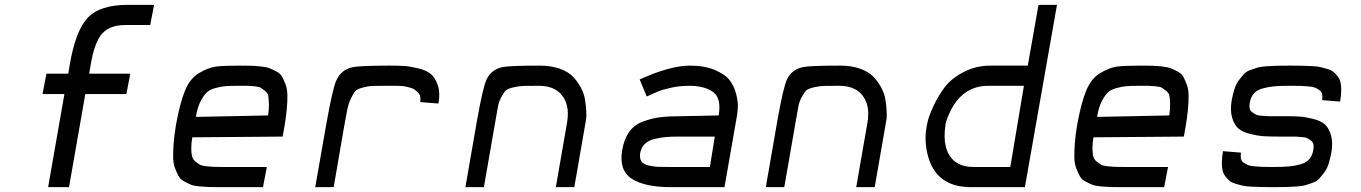

<svg xmlns="http://www.w3.org/2000/svg" viewBox="-20 -770 5602 790"><path d="M178 0 245 -383H155L171 -467H261L267 -504Q291 -644 341 -697Q391 -750 505 -750H614L598 -667H495Q432 -667 400 -631.5Q368 -596 352 -497L347 -467H516L500 -383H331L264 0Z M886 0Q857 0 841 -0.5Q825 -1 801.5 -3Q778 -5 766 -10Q754 -15 738 -23.5Q722 -32 715 -45Q708 -58 700.5 -77Q693 -96 692.5 -121.5Q692 -147 694.5 -180.5Q697 -214 704 -256Q720 -345 741 -396.5Q762 -448 800 -470Q838 -492 868 -496Q898 -500 965 -500Q995 -500 1012.5 -499.5Q1030 -499 1053.5 -496.5Q1077 -494 1089.5 -489Q1102 -484 1118 -475.5Q1134 -467 1141 -454Q1148 -441 1155 -422.5Q1162 -404 1162.5 -379Q1163 -354 1160 -321Q1157 -288 1150 -247L1143 -208L771 -205Q767 -179 767 -160Q767 -141 770 -128Q773 -115 783 -106.5Q793 -98 801.5 -93Q810 -88 828 -86Q846 -84 858.5 -83.5Q871 -83 896 -83H1078L1062 0ZM786 -289 1083 -295Q1087 -321 1086.5 -341Q1086 -361 1084 -374Q1082 -387 1071 -395.5Q1060 -404 1053.5 -408.5Q1047 -413 1026.5 -415Q1006 -417 997 -417Q988 -417 961 -417Q926 -417 907.5 -415.5Q889 -414 865.5 -407.5Q842 -401 829 -388Q816 -375 804 -350.5Q792 -326 786 -289Z M1277 0 1322 -256Q1348 -403 1363 -437Q1382 -482 1428 -493Q1460 -500 1583 -500Q1620 -500 1643 -498.5Q1666 -497 1700 -489Q1734 -481 1752.5 -465.5Q1771 -450 1781.5 -419Q1792 -388 1784 -344L1709 -350Q1711 -362 1709 -372Q1707 -382 1700.5 -388.5Q1694 -395 1687 -400.5Q1680 -406 1668.5 -409Q1657 -412 1649 -414Q1641 -416 1628 -416.5Q1615 -417 1609 -417Q1603 -417 1591 -417Q1579 -417 1578 -417H1576Q1533 -417 1514.5 -416.5Q1496 -416 1473.5 -410Q1451 -404 1443 -396Q1435 -388 1424.5 -366Q1414 -344 1409 -320Q1404 -296 1396 -250L1353 0Z M1895 0 1943 -276Q1967 -411 1982 -443Q2001 -484 2048 -494Q2079 -500 2201 -500Q2247 -500 2282.5 -487.5Q2318 -475 2337.5 -454.5Q2357 -434 2370 -409.5Q2383 -385 2387 -360.5Q2391 -336 2392 -315.5Q2393 -295 2392 -282L2390 -270L2343 0H2267L2314 -270V-271Q2325 -342 2288 -383Q2257 -417 2197 -417Q2154 -417 2134.5 -416.5Q2115 -416 2092 -410.5Q2069 -405 2061.5 -398Q2054 -391 2043.5 -372Q2033 -353 2029 -332Q2025 -311 2018 -270L1971 0Z M2740 0Q2633 0 2579.5 -34.5Q2526 -69 2540 -152Q2548 -198 2568.5 -227Q2589 -256 2624.5 -269.5Q2660 -283 2695.5 -287.5Q2731 -292 2786 -292L2937 -295Q2949 -366 2914 -391.5Q2879 -417 2815 -417Q2777 -417 2741 -409Q2705 -401 2690 -394.5Q2675 -388 2641 -373L2612 -443Q2737 -500 2819 -500Q2879 -500 2921.5 -482Q2964 -464 2982.5 -439.5Q3001 -415 3009 -383Q3017 -351 3016 -330.5Q3015 -310 3012 -292L2961 0ZM2750 -83H2901L2921 -208H2776Q2745 -208 2724 -206.5Q2703 -205 2676 -199Q2649 -193 2633.5 -178Q2618 -163 2614 -140Q2611 -119 2619 -106.5Q2627 -94 2649.5 -89Q2672 -84 2686.5 -83.5Q2701 -83 2733 -83Q2744 -83 2750 -83Z M3131 0 3179 -276Q3203 -411 3218 -443Q3237 -484 3284 -494Q3315 -500 3437 -500Q3483 -500 3518.5 -487.5Q3554 -475 3573.5 -454.5Q3593 -434 3606 -409.5Q3619 -385 3623 -360.5Q3627 -336 3628 -315.5Q3629 -295 3628 -282L3626 -270L3579 0H3503L3550 -270V-271Q3561 -342 3524 -383Q3493 -417 3433 -417Q3390 -417 3370.5 -416.5Q3351 -416 3328 -410.5Q3305 -405 3297.5 -398Q3290 -391 3279.5 -372Q3269 -353 3265 -332Q3261 -311 3254 -270L3207 0Z M3975 0Q3828 0 3796 -137Q3783 -195 3792 -244Q3792 -249 3797.5 -272Q3803 -295 3821.5 -335Q3840 -375 3867 -411Q3894 -447 3944.5 -473.5Q3995 -500 4057 -500H4209L4253 -750H4329L4197 0ZM3985 -83H4137L4193 -417H4047Q3937 -417 3886 -303Q3870 -267 3870 -256V-254Q3855 -153 3906 -108Q3936 -83 3985 -83Z M4594 0Q4565 0 4549 -0.5Q4533 -1 4509.5 -3Q4486 -5 4474 -10Q4462 -15 4446 -23.5Q4430 -32 4423 -45Q4416 -58 4408.5 -77Q4401 -96 4400.5 -121.5Q4400 -147 4402.5 -180.5Q4405 -214 4412 -256Q4428 -345 4449 -396.5Q4470 -448 4508 -470Q4546 -492 4576 -496Q4606 -500 4673 -500Q4703 -500 4720.5 -499.5Q4738 -499 4761.5 -496.5Q4785 -494 4797.5 -489Q4810 -484 4826 -475.5Q4842 -467 4849 -454Q4856 -441 4863 -422.5Q4870 -404 4870.5 -379Q4871 -354 4868 -321Q4865 -288 4858 -247L4851 -208L4479 -205Q4475 -179 4475 -160Q4475 -141 4478 -128Q4481 -115 4491 -106.5Q4501 -98 4509.5 -93Q4518 -88 4536 -86Q4554 -84 4566.5 -83.5Q4579 -83 4604 -83H4786L4770 0ZM4494 -289 4791 -295Q4795 -321 4794.5 -341Q4794 -361 4792 -374Q4790 -387 4779 -395.5Q4768 -404 4761.5 -408.5Q4755 -413 4734.5 -415Q4714 -417 4705 -417Q4696 -417 4669 -417Q4634 -417 4615.5 -415.5Q4597 -414 4573.5 -407.5Q4550 -401 4537 -388Q4524 -375 4512 -350.5Q4500 -326 4494 -289Z M5215 0Q5186 0 5169.5 -0.5Q5153 -1 5129.5 -2Q5106 -3 5093 -6Q5080 -9 5063.5 -14Q5047 -19 5038.5 -26.5Q5030 -34 5021.5 -45Q5013 -56 5010 -70.5Q5007 -85 5007.5 -104.5Q5008 -124 5012 -148L5086 -142Q5084 -128 5086 -117.5Q5088 -107 5097.5 -100.5Q5107 -94 5115.5 -90.5Q5124 -87 5142.5 -85.5Q5161 -84 5172.5 -83.5Q5184 -83 5209 -83Q5215 -83 5219 -83Q5258 -83 5281.5 -85Q5305 -87 5329.5 -93.5Q5354 -100 5367 -115Q5380 -130 5384 -154Q5386 -167 5384 -176.5Q5382 -186 5373.5 -192Q5365 -198 5358.5 -201.5Q5352 -205 5334 -206.5Q5316 -208 5306 -208Q5296 -208 5272 -208Q5262 -208 5257 -208H5244Q5204 -208 5180 -209.5Q5156 -211 5123.5 -219Q5091 -227 5074.5 -242Q5058 -257 5049.5 -286.5Q5041 -316 5048 -358Q5053 -384 5059.5 -404.5Q5066 -425 5077.5 -440Q5089 -455 5098.5 -465.5Q5108 -476 5126 -482.5Q5144 -489 5156.5 -492.5Q5169 -496 5194.5 -497.5Q5220 -499 5235.5 -499.5Q5251 -500 5283 -500Q5288 -500 5291 -500Q5320 -500 5336.5 -499.5Q5353 -499 5376.5 -498Q5400 -497 5413 -494Q5426 -491 5442.5 -486Q5459 -481 5467.5 -473.5Q5476 -466 5484.5 -455Q5493 -444 5496 -429.5Q5499 -415 5498.5 -395.5Q5498 -376 5494 -352L5420 -358Q5422 -372 5420 -382.5Q5418 -393 5408.5 -399.5Q5399 -406 5390.5 -409.5Q5382 -413 5363.5 -414.5Q5345 -416 5333.5 -416.5Q5322 -417 5297 -417Q5291 -417 5287 -417Q5248 -417 5224.5 -415Q5201 -413 5176.5 -406.5Q5152 -400 5139 -385Q5126 -370 5122 -346Q5120 -333 5122 -323.5Q5124 -314 5132.5 -308Q5141 -302 5147.5 -298.5Q5154 -295 5172 -293.5Q5190 -292 5200 -292Q5210 -292 5234 -292Q5244 -292 5249 -292H5262Q5302 -292 5326 -290.5Q5350 -289 5382.5 -281Q5415 -273 5431.5 -258Q5448 -243 5456.5 -213.5Q5465 -184 5458 -142Q5453 -116 5446.5 -95.5Q5440 -75 5428.5 -60Q5417 -45 5407.5 -34.5Q5398 -24 5380 -17.5Q5362 -11 5349.5 -7.5Q5337 -4 5311.5 -2.5Q5286 -1 5270.5 -0.5Q5255 0 5223 0Q5218 0 5215 0Z"/></svg>

Font: Hermit LightItalic
Style: Regular
Weight: 300
Italic angle: -10°
Designer: Pablo Caro
Version: Version 2.000;PS 002.000;hotconv 1.0.88;makeotf.lib2.5.64775